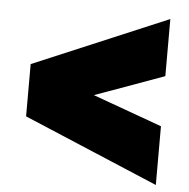

<svg xmlns="http://www.w3.org/2000/svg" viewBox="-47 -673 699 710"><g transform="rotate(5 302.0 -318.0)"><path d="M557 -10 57 -221V-415L557 -626V-414L300 -321L557 -228Z"/></g></svg>

Font: Prodigy Sans Black
Style: Regular
Weight: 900
Designer: Wei Huang
Foundry: Wei Huang
Version: Version 1.003; ttfautohint (v1.8.3)